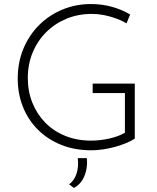

<svg xmlns="http://www.w3.org/2000/svg" viewBox="-20 -738 781 953"><path d="M649 -50Q631 -38 605.5 -27.5Q580 -17 551 -9Q522 -1 491.5 3.5Q461 8 434 8Q350 8 282.5 -19.5Q215 -47 167 -95.5Q119 -144 93.5 -208.5Q68 -273 68 -348Q68 -429 96.5 -497Q125 -565 175 -614.5Q225 -664 291 -691Q357 -718 431 -718Q487 -718 536.5 -704Q586 -690 626 -666L608 -622Q585 -636 556 -646.5Q527 -657 496.5 -663Q466 -669 436 -669Q368 -669 310 -645Q252 -621 209 -578Q166 -535 142 -477Q118 -419 118 -351Q118 -285 140.5 -228.5Q163 -172 204.5 -129.5Q246 -87 304 -63.5Q362 -40 433 -40Q475 -40 521 -50Q567 -60 600 -79V-276H440V-323H649ZM347 195 323 177Q350 157 360.5 122Q371 87 366 47H411Q414 73 409 101.5Q404 130 389.5 154.5Q375 179 347 195Z"/></svg>

Font: Josefin Sans Thin Light
Style: Regular
Weight: 300
Version: Version 2.000